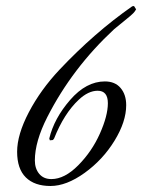

<svg xmlns="http://www.w3.org/2000/svg" viewBox="-20 -608 473 639"><path d="M96 -74Q96 -47 110.5 -29.5Q125 -12 151 -12Q195 -12 240.5 -58Q286 -104 312.5 -163.5Q339 -223 339 -264.5Q339 -306 305 -306Q274 -306 242 -276Q193 -230 160 -147L156 -142L146 -141L144 -147Q160 -214 213.5 -275.5Q267 -337 329 -337Q363 -337 381.5 -315Q400 -293 400 -258Q400 -203 361 -139.5Q322 -76 261.5 -32.5Q201 11 148 11Q95 11 66 -17.5Q37 -46 37 -103Q37 -160 76 -234.5Q115 -309 178 -376Q294 -499 420 -587L426 -588L433 -577Q432 -576 430.5 -573Q429 -570 423.5 -564Q418 -558 392.5 -537.5Q367 -517 360 -511Q290 -446 234.5 -373Q179 -300 137.5 -218.5Q96 -137 96 -74Z"/></svg>

Font: Great Vibes
Style: Regular
Weight: 400
Designer: Robert E. Leuschke
Foundry: Robert E. Leuschke
Version: Version 1.001